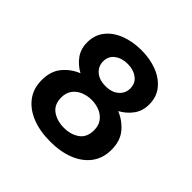

<svg xmlns="http://www.w3.org/2000/svg" viewBox="-162 -779 944 944"><g transform="rotate(45 309.5 -307.0)"><path d="M309 10.5Q236.5 10.5 181.8 -11.5Q127 -33.5 96.2 -74.8Q65.5 -116 65.5 -174Q65.5 -236 97.5 -274.8Q129.5 -313.5 177 -332.5Q140 -352.5 116.2 -385.2Q92.5 -418 92.5 -463Q92.5 -515 121.5 -551.2Q150.5 -587.5 199.8 -606.2Q249 -625 309 -625Q368.5 -625 417.2 -606.2Q466 -587.5 495.2 -551.2Q524.5 -515 524.5 -463Q524.5 -418 500.8 -385.2Q477 -352.5 439.5 -332Q486.5 -313 518.8 -274.5Q551 -236 551 -174Q551 -116 520.5 -74.8Q490 -33.5 435.5 -11.5Q381 10.5 309 10.5ZM194 -181.5Q194 -132 227.5 -108.5Q261 -85 309 -85Q356.5 -85 389.5 -108.5Q422.5 -132 422.5 -181.5Q422.5 -214.5 406.2 -236.2Q390 -258 364 -268.5Q338 -279 309 -279Q279.5 -279 253.2 -268.5Q227 -258 210.5 -236.2Q194 -214.5 194 -181.5ZM214 -453Q214 -419 239.2 -396.8Q264.5 -374.5 309 -374.5Q352 -374.5 377.5 -396.8Q403 -419 403 -453Q403 -489 375.8 -509.2Q348.5 -529.5 309 -529.5Q268.5 -529.5 241.2 -509.2Q214 -489 214 -453Z"/></g></svg>

Font: Sono ExtraLight Monospace SemiBold
Style: Regular
Weight: 600
Version: Version 2.112